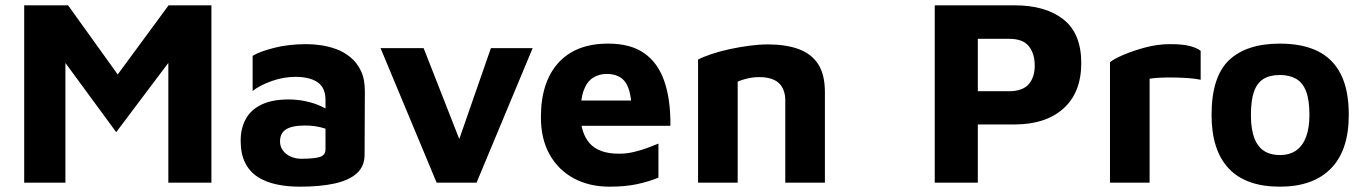

<svg xmlns="http://www.w3.org/2000/svg" viewBox="-20 -687 5129 722"><path d="M71 0V-667H236L465 -348L377 -345L614 -667H775V0H613V-545L645 -493L417 -190L191 -498L226 -522V0Z M1107 15Q1061 15 1020.5 6.5Q980 -2 949.5 -21.5Q919 -41 902 -74.5Q885 -108 885 -158Q885 -205 904.5 -240Q924 -275 964 -294Q1004 -313 1065 -313Q1099 -313 1131 -306Q1163 -299 1188.5 -287Q1214 -275 1229 -261L1235 -189Q1215 -201 1187 -208Q1159 -215 1127 -215Q1078 -215 1055.5 -200.5Q1033 -186 1033 -155Q1033 -136 1044 -121Q1055 -106 1073.5 -98Q1092 -90 1112 -90Q1163 -90 1183.5 -97Q1204 -104 1204 -125V-311Q1204 -357 1174.5 -377.5Q1145 -398 1091 -398Q1047 -398 1002.5 -382.5Q958 -367 930 -345V-477Q956 -493 1010.5 -507Q1065 -521 1133 -521Q1157 -521 1186 -517Q1215 -513 1244 -502.5Q1273 -492 1297.5 -472Q1322 -452 1337 -421Q1352 -390 1352 -344L1351 -105Q1351 -62 1322 -35.5Q1293 -9 1238.5 3Q1184 15 1107 15Z M1622 0 1411 -506H1573L1726 -116L1690 -115L1826 -506H1983L1772 0Z M2272 15Q2196 15 2137.5 -16.5Q2079 -48 2046.5 -106.5Q2014 -165 2014 -246Q2014 -378 2079.5 -450.5Q2145 -523 2267 -523Q2351 -523 2402.5 -487Q2454 -451 2478 -382Q2502 -313 2501 -214H2116L2100 -309H2378L2356 -262Q2355 -343 2333 -376Q2311 -409 2261 -409Q2233 -409 2210.5 -395Q2188 -381 2175.5 -348.5Q2163 -316 2163 -259Q2163 -187 2197.5 -148Q2232 -109 2308 -109Q2336 -109 2363.5 -115.5Q2391 -122 2415 -131Q2439 -140 2456 -147V-19Q2420 -4 2375.5 5.5Q2331 15 2272 15Z M2605 -463Q2624 -473 2655 -483.5Q2686 -494 2723 -502Q2760 -510 2797.5 -515Q2835 -520 2867 -520Q2935 -520 2983 -502.5Q3031 -485 3056.5 -446Q3082 -407 3082 -340V0H2933V-310Q2933 -329 2927.5 -345Q2922 -361 2911 -372.5Q2900 -384 2881 -390.5Q2862 -397 2835 -397Q2812 -397 2789 -391.5Q2766 -386 2754 -380V0H2605Z M3657 -219V0H3495V-667H3795Q3912 -667 3979 -614Q4046 -561 4046 -450Q4046 -339 3979 -279Q3912 -219 3795 -219ZM3657 -344H3775Q3801 -344 3819.5 -351Q3838 -358 3849 -371Q3860 -384 3865.5 -401.5Q3871 -419 3871 -439Q3871 -463 3865.5 -481Q3860 -499 3849 -513Q3838 -527 3819.5 -534Q3801 -541 3775 -541H3657Z M4154 0V-453Q4168 -465 4204 -480.5Q4240 -496 4286.5 -508.5Q4333 -521 4380 -521Q4427 -521 4454 -514Q4481 -507 4495 -496V-387Q4478 -391 4452 -393Q4426 -395 4398 -395.5Q4370 -396 4345 -395Q4320 -394 4303 -391V0Z M4793 15Q4665 15 4600.5 -53.5Q4536 -122 4536 -255Q4536 -398 4601.5 -460.5Q4667 -523 4793 -523Q4878 -523 4935.5 -494.5Q4993 -466 5022.5 -407Q5052 -348 5052 -255Q5052 -122 4985 -53.5Q4918 15 4793 15ZM4793 -104Q4830 -104 4854.5 -121.5Q4879 -139 4891.5 -172.5Q4904 -206 4904 -255Q4904 -311 4891.5 -343.5Q4879 -376 4854 -390.5Q4829 -405 4793 -405Q4755 -405 4731 -390Q4707 -375 4695.5 -342.5Q4684 -310 4684 -255Q4684 -179 4710.5 -141.5Q4737 -104 4793 -104Z"/></svg>

Font: Maven Pro
Style: Bold
Weight: 700
Designer: Joe Prince
Foundry: Joe Prince
Version: Version 2.103